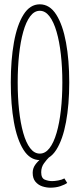

<svg xmlns="http://www.w3.org/2000/svg" viewBox="-20 -731 371 890"><path d="M164.5 11Q119 11 89 -36.5Q59 -84 44.5 -165.2Q30 -246.5 30 -349Q30 -452 44.5 -533.8Q59 -615.5 89 -663.2Q119 -711 164.5 -711Q210.5 -711 240.8 -663.2Q271 -615.5 286 -533.8Q301 -452 301 -349Q301 -246.5 286 -165.2Q271 -84 240.8 -36.5Q210.5 11 164.5 11ZM164.5 -19Q190 -19 209.5 -44.2Q229 -69.5 242.2 -114.8Q255.5 -160 262.2 -220Q269 -280 269 -349Q269 -418 262.2 -478.2Q255.5 -538.5 242.2 -584Q229 -629.5 209.5 -655.2Q190 -681 164.5 -681Q139 -681 119.8 -655.2Q100.5 -629.5 87.8 -584Q75 -538.5 68.5 -478.2Q62 -418 62 -349Q62 -280 68.5 -220Q75 -160 87.8 -114.8Q100.5 -69.5 119.8 -44.2Q139 -19 164.5 -19ZM213 139Q195 139 176 132.8Q157 126.5 144.2 111.2Q131.5 96 131.5 70Q131.5 49.5 143 33.2Q154.5 17 169.8 5.2Q185 -6.5 196 -12L208 -2.5Q198 7 184.5 25.2Q171 43.5 171 67.5Q171 95 187.8 101.8Q204.5 108.5 221.5 108.5Q233 108.5 250 105.5Q267 102.5 278.5 96L291.5 117Q280.5 125 259.8 132Q239 139 213 139Z"/></svg>

Font: Imbue Thin 10pt Thin
Style: Regular
Weight: 250
Version: Version 1.102